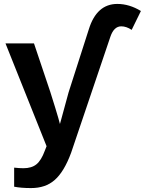

<svg xmlns="http://www.w3.org/2000/svg" viewBox="-20 -749 737 977"><path d="M577 -729Q638 -729 697 -693L650 -597Q623 -615 597 -615Q560 -615 542 -563L342 28Q306 126 257 168Q211 208 138 208Q87 208 52 201V104Q78 107 99 107Q141 107 165.5 87Q190 67 208 18L217 -5L8 -528H153L236 -281Q238 -277 261 -201Q280 -139 285 -118L290 -136L329 -279L432 -600Q472 -729 577 -729Z"/></svg>

Font: Libra Sans
Style: Bold
Weight: 700
Foundry: Context Ltd
Version: Version 1.000